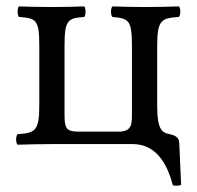

<svg xmlns="http://www.w3.org/2000/svg" viewBox="-20 -451 617 601"><path d="M225 -39C188 -39 182 -50 182 -90V-307C182 -389 192 -394 244 -398C249 -404 249 -425 244 -431C219 -430 182 -429 142 -429C102 -429 67 -430 39 -431C34 -425 34 -404 39 -398C94 -394 103 -389 103 -307V-122C103 -40 90 -35 35 -31C29 -25 29 -4 35 2C65 1 103 0 143 0H395C479 0 508 80 521 129C530.1 131.3 538.7 130.6 547 128L541 -5C540 -23 524.8 -28 511 -31C488.3 -36 472 -42 472 -122V-307C472 -389 485 -394 540 -398C546 -404 546 -425 540 -431C510 -430 472 -429 432 -429C392 -429 362 -430 332 -431C326 -425 326 -404 332 -398C383 -393 393 -389 393 -307V-90C393 -59 390 -39 351 -39Z"/></svg>

Font: Libertinus Serif
Style: Regular
Weight: 400
Designer: Philipp H. Poll
Foundry: Khaled Hosny
Version: Version 6.2